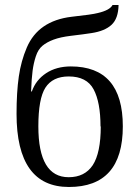

<svg xmlns="http://www.w3.org/2000/svg" viewBox="-20 -736 548 766"><path d="M263 -471H262Q470 -471 470 -232Q470 10 255 10Q46 10 46 -282Q46 -368 55 -430.5Q64 -493 87 -546.5Q110 -600 154.5 -630.5Q199 -661 265 -669Q348 -678 370 -684Q418 -695 429 -716H453Q452 -662 425 -637Q398 -612 345 -604Q339 -603 310 -599Q281 -595 262 -593Q221 -588 194 -578Q167 -568 149.5 -553.5Q132 -539 123 -511.5Q114 -484 110 -453.5Q106 -423 104 -371H107Q123 -417 164 -444Q205 -471 263 -471ZM382 -232 381 -231Q381 -328 353.5 -379.5Q326 -431 254 -431Q190 -431 161 -386Q133 -342 133 -232Q133 -29 254 -29Q318 -29 350 -77Q382 -126 382 -232Z"/></svg>

Font: Libra Serif Modern
Style: Regular
Weight: 400
Designer: Stefan Peev, Context Ltd
Foundry: Stefan Peev, Context Ltd
Version: Version 1.000